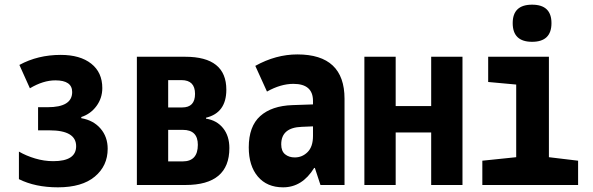

<svg xmlns="http://www.w3.org/2000/svg" viewBox="-20 -792 2540 822"><path d="M228 10Q331 10 386 -36Q441 -82 441 -155Q441 -206 410.5 -241.5Q380 -277 328 -286V-291Q368 -304 393 -338Q418 -372 418 -415Q418 -482 370.5 -519.5Q323 -557 240 -557Q142 -557 63 -514L108 -414Q165 -448 217 -448Q289 -448 289 -398Q289 -333 184 -333H143V-234H192Q306 -234 306 -166Q306 -102 208 -102Q169 -102 130.5 -113.5Q92 -125 61 -143V-25Q131 10 228 10Z M566 0H774Q962 0 962 -158Q962 -210 935 -243.5Q908 -277 862 -284V-288Q949 -309 949 -408Q949 -549 773 -549H566ZM700 -332V-449H757Q815 -449 815 -390Q815 -332 760 -332ZM700 -101V-236H763Q827 -236 827 -172Q827 -101 762 -101Z M1192 10Q1274 10 1325 -73H1328L1352 0H1455V-369Q1455 -559 1253 -559Q1161 -559 1073 -510L1123 -400Q1182 -433 1236 -433Q1320 -433 1320 -360V-345L1232 -342Q1143 -339 1094 -295Q1045 -251 1045 -161Q1045 -82 1084 -36Q1123 10 1192 10ZM1242 -118Q1217 -118 1200.5 -131.5Q1184 -145 1184 -174Q1184 -246 1272 -249L1320 -251V-210Q1320 -164 1297 -141Q1274 -118 1242 -118Z M1540 0V-549H1674V-338H1826V-549H1960V0H1826V-225H1674V0Z M2258 -613Q2341 -613 2341 -693Q2341 -772 2258 -772Q2175 -772 2175 -693Q2175 -613 2258 -613ZM2045 0H2455V-104L2330 -119V-549H2070V-441L2190 -430V-119L2045 -104Z"/></svg>

Font: Noto Sans Mono Condensed Extra
Style: Regular
Weight: 800
Width: 3
Designer: Monotype Design Team
Foundry: Monotype Imaging Inc.
Version: Version 1.900